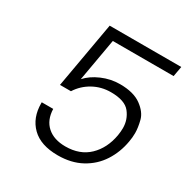

<svg xmlns="http://www.w3.org/2000/svg" viewBox="-164 -858 973 1001"><g transform="rotate(30 322.0 -357.5)"><path d="M633 -657H267L222 -401Q253 -436 305 -458.5Q357 -481 413 -481Q495 -481 541 -447.5Q587 -414 597.5 -372.5Q608 -331 608 -299Q608 -273 603 -246Q591 -176 554.5 -119.5Q518 -63 457.5 -30Q397 3 316 3Q213 3 159.5 -49.5Q106 -102 106 -189Q106 -192 106 -195H175Q177 -129 217.5 -93Q258 -57 327 -57Q414 -57 467.5 -108.5Q521 -160 536 -245Q540 -269 540 -290Q540 -341 508.5 -381Q477 -421 393 -421Q335 -421 286.5 -394Q238 -367 209 -321H143L213 -718H644Z"/></g></svg>

Font: Fz Poppins Light
Style: Italic
Weight: 300
Italic angle: -10°
Designer: Ninad Kale (Devanagari), Jonny Pinhorn (Latin)
Foundry: Indian Type Foundry
Version: Vit hóa bi Vntype.Com & FontZin.Com